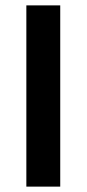

<svg xmlns="http://www.w3.org/2000/svg" viewBox="-20 -694 322 714"><path d="M204 0H78V-674H204Z"/></svg>

Font: Hind Siliguri SemiBold
Style: Regular
Weight: 600
Designer: Jyotish Sonowal
Foundry: Indian Type Foundry
Version: Version 1.001;PS 1.0;hotconv 1.0.86;makeotf.lib2.5.63406; tt